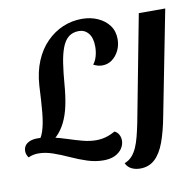

<svg xmlns="http://www.w3.org/2000/svg" viewBox="-142 -776 1060 1037"><g transform="rotate(-10 387.5 -257.5)"><path d="M67 -42 13 -54Q43 -79 56.5 -120.5Q70 -162 75.5 -223Q81 -284 85 -368Q90 -443 114.5 -501.5Q139 -560 179 -600.5Q219 -641 268.5 -662Q318 -683 373 -683Q421 -683 460 -665.5Q499 -648 522 -617Q545 -586 545 -542Q545 -508 531 -479.5Q517 -451 493.5 -433.5Q470 -416 439 -416Q426 -416 414 -419.5Q402 -423 391 -429Q404 -444 411.5 -469.5Q419 -495 419 -523Q419 -571 398.5 -596Q378 -621 346 -621Q312 -621 289.5 -603Q267 -585 253.5 -549.5Q240 -514 232.5 -464Q225 -414 220 -351Q215 -286 204 -235Q193 -184 174 -146Q155 -108 128.5 -82Q102 -56 67 -42ZM357 90Q313 90 268.5 75.5Q224 61 180.5 41Q137 21 95.5 6.5Q54 -8 16 -8Q1 -8 -13 -5Q-27 -2 -39 4Q-44 -2 -48 -11.5Q-52 -21 -52 -32Q-52 -49 -43.5 -61.5Q-35 -74 -17.5 -81.5Q0 -89 25 -89Q65 -89 106 -79.5Q147 -70 186.5 -57Q226 -44 264 -34Q302 -24 337 -24Q364 -24 389.5 -31Q415 -38 441 -53Q456 -47 464.5 -32Q473 -17 473 1Q473 24 459.5 44.5Q446 65 420.5 77.5Q395 90 357 90ZM545 168Q518 168 497 157.5Q476 147 466 125Q490 116 506.5 98Q523 80 534.5 54Q546 28 554.5 -5.5Q563 -39 571 -78L682 -660H827L716 -93Q700 -7 678.5 51Q657 109 624.5 138.5Q592 168 545 168Z"/></g></svg>

Font: Sansita Swashed Light Medium
Style: Regular
Weight: 500
Version: Version 1.003